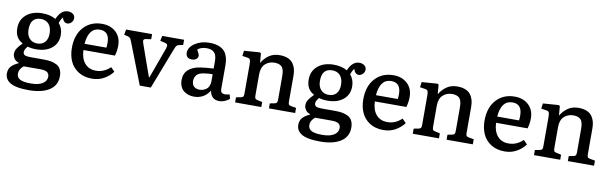

<svg xmlns="http://www.w3.org/2000/svg" viewBox="-50 -1102 5872 1849"><g transform="rotate(10 2886.0 -177.5)"><path d="M254.9 229Q189 229 142.3 219.7Q95.7 210.4 70.1 192.9Q44.4 175.3 33.2 154.1Q22 132.8 22 105Q22 64.5 45.7 37.8Q69.3 11.2 116.2 -9.8V-14.2Q85.4 -23.9 70.8 -46.4Q56.2 -68.8 56.2 -91.8Q56.2 -119.1 70.8 -143.3Q85.4 -167.5 120.1 -202.1V-205.1Q44.9 -243.7 44.9 -340.8Q44.9 -424.3 104.2 -473.6Q163.6 -522.9 258.8 -522.9Q337.4 -522.9 391.1 -491.2Q429.7 -584 499 -584Q527.3 -584 547.6 -569.1Q567.9 -554.2 567.9 -527.8Q567.9 -503.9 550 -485.8Q532.2 -467.8 509.8 -467.8Q482.9 -467.8 467.8 -497.1L459 -518.1Q439.5 -491.2 429.2 -459Q469.2 -412.1 469.2 -347.2Q469.2 -266.1 411.4 -218.5Q353.5 -170.9 256.8 -170.9Q212.4 -170.9 174.8 -182.1Q146 -149.4 146 -127Q146 -103.5 162.8 -95.2Q179.7 -86.9 216.8 -86.9H349.1Q390.1 -86.9 420.2 -81.3Q450.2 -75.7 476.3 -61.8Q502.4 -47.9 516.1 -20.8Q529.8 6.3 529.8 45.9Q529.8 134.8 457 181.9Q384.3 229 254.9 229ZM258.8 -228Q307.1 -228 334 -258.3Q360.8 -288.6 360.8 -342.8Q360.8 -401.4 332.8 -434.1Q304.7 -466.8 253.9 -466.8Q153.8 -466.8 153.8 -347.2Q153.8 -291 182.6 -259.5Q211.4 -228 258.8 -228ZM265.1 162.1Q340.3 162.1 380.1 136.2Q419.9 110.4 419.9 68.8Q419.9 39.1 398.7 25.1Q377.4 11.2 332 11.2H169.9Q127 45.4 127 88.9Q127 127.4 159.9 144.8Q192.9 162.1 265.1 162.1Z M835.9 14.2Q757.8 14.2 702.6 -21.2Q647.5 -56.6 621.6 -114.3Q595.7 -171.9 595.7 -245.1Q595.7 -373.5 664.3 -448.2Q732.9 -522.9 843.8 -522.9Q926.8 -522.9 979.2 -474.1Q1031.7 -425.3 1031.7 -341.8Q1031.7 -294.9 1017.6 -243.2H709Q711.9 -161.1 751.7 -114.5Q791.5 -67.9 861.8 -67.9Q939.9 -67.9 1001 -127L1038.6 -88.9Q1005.9 -44.9 954.1 -15.4Q902.3 14.2 835.9 14.2ZM709 -304.2H922.9Q925.8 -324.2 925.8 -352.1Q925.8 -463.9 831.5 -463.9Q722.7 -463.9 709 -304.2Z M1302.7 0 1148.4 -397Q1137.7 -425.8 1130.9 -434.6Q1124 -443.4 1104.5 -448.2L1069.8 -456.1L1079.6 -508.8H1333.5V-459L1285.6 -452.1Q1265.1 -449.2 1261 -438.7Q1256.8 -428.2 1266.6 -401.9L1375.5 -94.2H1380.4L1489.7 -395Q1498.5 -420.9 1493.7 -432.4Q1488.8 -443.8 1466.8 -449.2L1422.4 -459L1432.6 -508.8H1646.5V-458L1609.4 -450.2Q1591.3 -446.8 1583.3 -436.8Q1575.2 -426.8 1563.5 -396L1410.6 0Z M1833 14.2Q1805.7 14.2 1781.2 6.6Q1756.8 -1 1735.8 -16.6Q1714.8 -32.2 1702.4 -59.6Q1689.9 -86.9 1689.9 -123Q1689.9 -188 1732.2 -225.6Q1774.4 -263.2 1851.1 -273.9Q1904.3 -281.7 1975.1 -285.2V-355Q1975.1 -415.5 1950.2 -441.2Q1925.3 -466.8 1876 -466.8Q1847.2 -466.8 1823 -458.3Q1798.8 -449.7 1787.1 -438Q1812 -394.5 1812 -381.8Q1812 -362.8 1796.4 -348.9Q1780.8 -335 1752 -335Q1721.7 -335 1707.3 -350.3Q1692.9 -365.7 1692.9 -390.1Q1692.9 -444.3 1752.4 -483.6Q1812 -522.9 1891.1 -522.9Q1924.8 -522.9 1952.1 -517.8Q1979.5 -512.7 2004.2 -500Q2028.8 -487.3 2045.2 -466.8Q2061.5 -446.3 2071.3 -413.6Q2081.1 -380.9 2081.1 -337.9V-104Q2081.1 -72.8 2101.8 -63.5Q2122.6 -54.2 2169.9 -66.9L2181.2 -25.9Q2161.1 -7.3 2133.8 3.4Q2106.4 14.2 2083 14.2Q2039.6 14.2 2016.1 -8.8Q1992.7 -31.7 1987.3 -71.8Q1933.6 14.2 1833 14.2ZM1877 -61Q1893.6 -61 1909.4 -66.2Q1925.3 -71.3 1940.7 -81.8Q1956.1 -92.3 1965.6 -112.8Q1975.1 -133.3 1975.1 -160.2V-230Q1933.1 -230 1885.3 -222.2Q1840.3 -215.3 1820.3 -191.4Q1800.3 -167.5 1800.3 -134.8Q1800.3 -97.2 1821.5 -79.1Q1842.8 -61 1877 -61Z M2234.9 0V-49.8L2283.2 -59.1Q2292.5 -61 2298.1 -64.5Q2303.7 -67.9 2305.9 -75Q2308.1 -82 2308.6 -87.9Q2309.1 -93.8 2309.1 -106.9V-383.8Q2309.1 -418.9 2303.2 -430.7Q2297.4 -442.4 2274.9 -445.8L2226.1 -453.1L2232.9 -504.9L2386.2 -516.1L2397.9 -508.8L2405.3 -419.9H2408.2Q2432.6 -462.4 2475.6 -492.7Q2518.6 -522.9 2580.1 -522.9Q2626 -522.9 2658.9 -509.5Q2691.9 -496.1 2710 -471.7Q2728 -447.3 2736.1 -418Q2744.1 -388.7 2744.1 -352.1V-99.1Q2744.1 -77.6 2749.5 -69.6Q2754.9 -61.5 2774.9 -58.1L2822.3 -49.8V0H2565.9V-48.8L2607.9 -57.1Q2627 -60.5 2632.6 -69.1Q2638.2 -77.6 2638.2 -99.1V-317.9Q2638.2 -342.3 2636.7 -358.4Q2635.3 -374.5 2629.6 -392.1Q2624 -409.7 2614.3 -419.7Q2604.5 -429.7 2586.7 -436.3Q2568.8 -442.9 2543.9 -442.9Q2489.3 -442.9 2452.6 -408.7Q2416 -374.5 2416 -306.2V-103Q2416 -81.1 2420.7 -72.3Q2425.3 -63.5 2440.9 -60.1L2491.2 -48.8V0Z M3104.5 229Q3038.6 229 2991.9 219.7Q2945.3 210.4 2919.7 192.9Q2894 175.3 2882.8 154.1Q2871.6 132.8 2871.6 105Q2871.6 64.5 2895.3 37.8Q2918.9 11.2 2965.8 -9.8V-14.2Q2935.1 -23.9 2920.4 -46.4Q2905.8 -68.8 2905.8 -91.8Q2905.8 -119.1 2920.4 -143.3Q2935.1 -167.5 2969.7 -202.1V-205.1Q2894.5 -243.7 2894.5 -340.8Q2894.5 -424.3 2953.9 -473.6Q3013.2 -522.9 3108.4 -522.9Q3187 -522.9 3240.7 -491.2Q3279.3 -584 3348.6 -584Q3377 -584 3397.2 -569.1Q3417.5 -554.2 3417.5 -527.8Q3417.5 -503.9 3399.7 -485.8Q3381.8 -467.8 3359.4 -467.8Q3332.5 -467.8 3317.4 -497.1L3308.6 -518.1Q3289.1 -491.2 3278.8 -459Q3318.8 -412.1 3318.8 -347.2Q3318.8 -266.1 3261 -218.5Q3203.1 -170.9 3106.4 -170.9Q3062 -170.9 3024.4 -182.1Q2995.6 -149.4 2995.6 -127Q2995.6 -103.5 3012.5 -95.2Q3029.3 -86.9 3066.4 -86.9H3198.7Q3239.7 -86.9 3269.8 -81.3Q3299.8 -75.7 3325.9 -61.8Q3352.1 -47.9 3365.7 -20.8Q3379.4 6.3 3379.4 45.9Q3379.4 134.8 3306.6 181.9Q3233.9 229 3104.5 229ZM3108.4 -228Q3156.7 -228 3183.6 -258.3Q3210.4 -288.6 3210.4 -342.8Q3210.4 -401.4 3182.4 -434.1Q3154.3 -466.8 3103.5 -466.8Q3003.4 -466.8 3003.4 -347.2Q3003.4 -291 3032.2 -259.5Q3061 -228 3108.4 -228ZM3114.7 162.1Q3189.9 162.1 3229.7 136.2Q3269.5 110.4 3269.5 68.8Q3269.5 39.1 3248.3 25.1Q3227.1 11.2 3181.6 11.2H3019.5Q2976.6 45.4 2976.6 88.9Q2976.6 127.4 3009.5 144.8Q3042.5 162.1 3114.7 162.1Z M3685.5 14.2Q3607.4 14.2 3552.2 -21.2Q3497.1 -56.6 3471.2 -114.3Q3445.3 -171.9 3445.3 -245.1Q3445.3 -373.5 3513.9 -448.2Q3582.5 -522.9 3693.4 -522.9Q3776.4 -522.9 3828.9 -474.1Q3881.3 -425.3 3881.3 -341.8Q3881.3 -294.9 3867.2 -243.2H3558.6Q3561.5 -161.1 3601.3 -114.5Q3641.1 -67.9 3711.4 -67.9Q3789.6 -67.9 3850.6 -127L3888.2 -88.9Q3855.5 -44.9 3803.7 -15.4Q3752 14.2 3685.5 14.2ZM3558.6 -304.2H3772.5Q3775.4 -324.2 3775.4 -352.1Q3775.4 -463.9 3681.2 -463.9Q3572.3 -463.9 3558.6 -304.2Z M3972.2 0V-49.8L4020.5 -59.1Q4029.8 -61 4035.4 -64.5Q4041 -67.9 4043.2 -75Q4045.4 -82 4045.9 -87.9Q4046.4 -93.8 4046.4 -106.9V-383.8Q4046.4 -418.9 4040.5 -430.7Q4034.7 -442.4 4012.2 -445.8L3963.4 -453.1L3970.2 -504.9L4123.5 -516.1L4135.3 -508.8L4142.6 -419.9H4145.5Q4169.9 -462.4 4212.9 -492.7Q4255.9 -522.9 4317.4 -522.9Q4363.3 -522.9 4396.2 -509.5Q4429.2 -496.1 4447.3 -471.7Q4465.3 -447.3 4473.4 -418Q4481.4 -388.7 4481.4 -352.1V-99.1Q4481.4 -77.6 4486.8 -69.6Q4492.2 -61.5 4512.2 -58.1L4559.6 -49.8V0H4303.2V-48.8L4345.2 -57.1Q4364.3 -60.5 4369.9 -69.1Q4375.5 -77.6 4375.5 -99.1V-317.9Q4375.5 -342.3 4374 -358.4Q4372.6 -374.5 4366.9 -392.1Q4361.3 -409.7 4351.6 -419.7Q4341.8 -429.7 4324 -436.3Q4306.2 -442.9 4281.2 -442.9Q4226.6 -442.9 4189.9 -408.7Q4153.3 -374.5 4153.3 -306.2V-103Q4153.3 -81.1 4158 -72.3Q4162.6 -63.5 4178.2 -60.1L4228.5 -48.8V0Z M4871.1 14.2Q4793 14.2 4737.8 -21.2Q4682.6 -56.6 4656.7 -114.3Q4630.9 -171.9 4630.9 -245.1Q4630.9 -373.5 4699.5 -448.2Q4768.1 -522.9 4878.9 -522.9Q4961.9 -522.9 5014.4 -474.1Q5066.9 -425.3 5066.9 -341.8Q5066.9 -294.9 5052.7 -243.2H4744.1Q4747.1 -161.1 4786.9 -114.5Q4826.7 -67.9 4897 -67.9Q4975.1 -67.9 5036.1 -127L5073.7 -88.9Q5041 -44.9 4989.3 -15.4Q4937.5 14.2 4871.1 14.2ZM4744.1 -304.2H4958Q4960.9 -324.2 4960.9 -352.1Q4960.9 -463.9 4866.7 -463.9Q4757.8 -463.9 4744.1 -304.2Z M5157.7 0V-49.8L5206.1 -59.1Q5215.3 -61 5220.9 -64.5Q5226.6 -67.9 5228.8 -75Q5231 -82 5231.4 -87.9Q5231.9 -93.8 5231.9 -106.9V-383.8Q5231.9 -418.9 5226.1 -430.7Q5220.2 -442.4 5197.8 -445.8L5148.9 -453.1L5155.8 -504.9L5309.1 -516.1L5320.8 -508.8L5328.1 -419.9H5331.1Q5355.5 -462.4 5398.4 -492.7Q5441.4 -522.9 5502.9 -522.9Q5548.8 -522.9 5581.8 -509.5Q5614.7 -496.1 5632.8 -471.7Q5650.9 -447.3 5658.9 -418Q5667 -388.7 5667 -352.1V-99.1Q5667 -77.6 5672.4 -69.6Q5677.7 -61.5 5697.8 -58.1L5745.1 -49.8V0H5488.8V-48.8L5530.8 -57.1Q5549.8 -60.5 5555.4 -69.1Q5561 -77.6 5561 -99.1V-317.9Q5561 -342.3 5559.6 -358.4Q5558.1 -374.5 5552.5 -392.1Q5546.9 -409.7 5537.1 -419.7Q5527.3 -429.7 5509.5 -436.3Q5491.7 -442.9 5466.8 -442.9Q5412.1 -442.9 5375.5 -408.7Q5338.9 -374.5 5338.9 -306.2V-103Q5338.9 -81.1 5343.5 -72.3Q5348.1 -63.5 5363.8 -60.1L5414.1 -48.8V0Z"/></g></svg>

Font: Literata Book Medium
Style: Regular
Weight: 500
Designer: Latin by Veronika Burian and Jose Scaglione. Greek by Irene Vlachou. Cyrillic by Vera Evstafieva
Foundry: TypeTogether
Version: Version 2.003;PS 002.003;hotconv 1.0.88;makeotf.lib2.5.64775